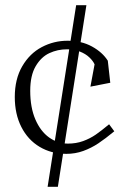

<svg xmlns="http://www.w3.org/2000/svg" viewBox="-20 -720 498 740"><path d="M313 -700 203 0H163.5L273.5 -700ZM37 -346Q37 -415.5 65.8 -464.8Q94.5 -514 141 -538.5Q187.5 -563 240.5 -563Q294 -563 334.5 -540.8Q375 -518.5 395.5 -486L405 -401L328.5 -386L344.5 -472Q338.5 -485.5 324.2 -499Q310 -512.5 288 -521.2Q266 -530 238.5 -530Q202 -530 170.2 -515.2Q138.5 -500.5 117.5 -464.8Q96.5 -429 96.5 -370Q96.5 -306 116.2 -260Q136 -214 169.2 -190.2Q202.5 -166.5 241.5 -166.5Q273.5 -166.5 300.2 -176.2Q327 -186 348.8 -201Q370.5 -216 400.5 -241L420.5 -214Q386 -185.5 359 -167.5Q332 -149.5 301 -138.2Q270 -127 235.5 -127Q178 -127 132.8 -154Q87.5 -181 62.2 -230.8Q37 -280.5 37 -346Z"/></svg>

Font: Didactic
Style: Regular
Weight: 400
Designer: Tyler Finck
Foundry: Etcetera Type Co
Version: Version 3.007;FEAKit 1.0